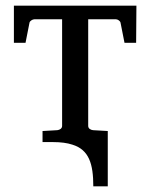

<svg xmlns="http://www.w3.org/2000/svg" viewBox="-20 -501 530 677"><path d="M461 -481H29V-350H70L84 -421C85 -427 95 -433 101 -433H199V-57C199 -48 191 -43 182 -42L130 -39V0H167C194 0 217 3 235 9C294 27 309 77 309 156H360V-39L308 -42C299 -43 291 -48 291 -57V-433H389C395 -433 404 -427 405 -421L419 -350H460Z"/></svg>

Font: Veleka
Style: Regular
Weight: 400
Designer: Stefan Peev, Context Ltd, 2016; SIL International, 1997-2014.
Foundry: Stefan Peev, Context Ltd, 2016
Version: Version 1.000